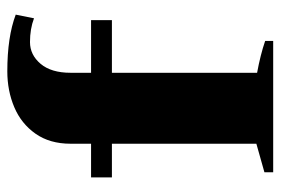

<svg xmlns="http://www.w3.org/2000/svg" viewBox="-141 -626 767 525"><g transform="rotate(-90 242.5 -363.5)"><path d="M306 -554V-498H450V-441H306V-44Q355 -35 393 -22V0H34V-24L112 -46V-441H20V-498H112V-554Q112 -611 139.5 -650Q167 -689 212 -708Q257 -727 310 -727Q404 -727 465 -704L455 -654Q426 -665 390 -665Q355 -665 330.5 -636Q306 -607 306 -554Z"/></g></svg>

Font: Trirong Black
Style: Regular
Weight: 900
Designer: Katatrad Team
Foundry: CadsonDemak
Version: Version 1.001